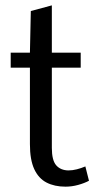

<svg xmlns="http://www.w3.org/2000/svg" viewBox="-20 -699 368 727"><path d="M228 7.8Q186.5 7.8 156.2 -7.8Q126 -23.4 109.6 -58.8Q93.3 -94.2 93.3 -153.3V-442.9H20.5V-499.5H93.3L96.7 -657.2L176.3 -678.7V-499.5H285.6V-442.9H176.3V-139.2Q176.3 -91.8 192.9 -73Q209.5 -54.2 238.8 -53.7Q254.4 -53.7 270.8 -57.9Q287.1 -62 303.2 -68.8L316.9 -14.6Q299.8 -5.4 275.9 1.2Q252 7.8 228 7.8Z"/></svg>

Font: Pontano Sans
Style: Regular
Weight: 400
Designer: Vernon Adams
Foundry: Vernon Adams
Version: Version 2.001